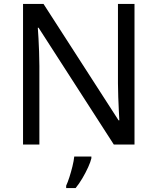

<svg xmlns="http://www.w3.org/2000/svg" viewBox="-20 -734 800 975"><path d="M663 0H558L176 -593H172Q174 -570 175.5 -538.5Q177 -507 178.5 -471.5Q180 -436 180 -399V0H97V-714H201L582 -123H586Q585 -139 583.5 -171Q582 -203 580.5 -241Q579 -279 579 -311V-714H663ZM444 70Q440 88 427.5 115.5Q415 143 398.5 171Q382 199 364 221H316V209Q324 192 332.5 165.5Q341 139 348 110.5Q355 82 357 61H444Z"/></svg>

Font: Noto Sans Cham
Style: Regular
Weight: 400
Designer: Monotype Design Team
Foundry: Monotype Imaging Inc.
Version: Version 2.002